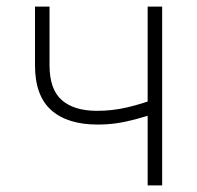

<svg xmlns="http://www.w3.org/2000/svg" viewBox="-20 -561 597 581"><path d="M275.4 -184.1Q184.1 -184.1 135 -227.8Q85.9 -271.5 85.9 -363.3V-541H129.9V-363.3Q129.9 -290.5 167 -258.1Q204.1 -225.6 273.9 -225.6Q320.3 -225.6 365 -236.1Q409.7 -246.6 456.1 -264.2V-220.2Q419.9 -208 389.9 -200Q359.9 -191.9 332.3 -188Q304.7 -184.1 275.4 -184.1ZM426.8 0V-541H470.7V0Z"/></svg>

Font: Inter 17pt ExtraLight
Style: Regular
Weight: 250
Version: Version 4.001;git-66647c0bb